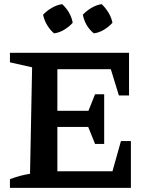

<svg xmlns="http://www.w3.org/2000/svg" viewBox="-20 -907 728 927"><path d="M564 -226H612V0H28V-42Q75 -60 125 -68L135 -582L28 -606V-652H603V-446H554L515 -573H257V-372H407L439 -452H483V-212H439L406 -294H257V-80H523ZM280 -887Q300 -869 313.5 -845.5Q327 -822 331 -797Q314 -778 290 -763.5Q266 -749 241 -746Q222 -762 207.5 -786Q193 -810 188 -836Q206 -855 230 -869Q254 -883 280 -887ZM471 -887Q490 -869 504 -845.5Q518 -822 523 -797Q506 -778 482 -763.5Q458 -749 433 -746Q391 -780 380 -836Q398 -855 421.5 -869Q445 -883 471 -887Z"/></svg>

Font: Piazzolla SC SemiBold
Style: Regular
Weight: 600
Designer: Juan Pablo del Peral
Foundry: Huerta Tipografica
Version: Version 1.330